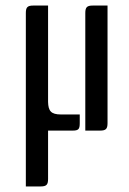

<svg xmlns="http://www.w3.org/2000/svg" viewBox="-20 -470 466 691"><path d="M73 -423V201H126C147 201 153 195 153 174V0H242C263 0 267 -6 267 -27V-58H200C163 -58 154 -71 153 -103V-450H100C79 -450 73 -444 73 -423ZM340 0C361 0 367 -6 367 -27V-450H314C293 -450 287 -444 287 -423V0Z"/></svg>

Font: Rationale One
Style: Regular
Weight: 400
Designer: Cyreal (www.cyreal.org)
Foundry: Cyreal (www.cyreal.org)
Version: Version 1.001